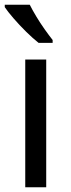

<svg xmlns="http://www.w3.org/2000/svg" viewBox="-21 -786 299 806"><path d="M173 0H85V-536H173ZM104 -766Q115 -744 131.5 -716.5Q148 -689 166.5 -663Q185 -637 200 -618V-606H141Q118 -624 89 -652.5Q60 -681 35.5 -709.5Q11 -738 -1 -756V-766Z"/></svg>

Font: Noto Sans Marchen
Style: Regular
Weight: 400
Designer: Monotype Design Team
Foundry: Monotype Imaging Inc.
Version: Version 2.003; ttfautohint (v1.8.4.7-5d5b)